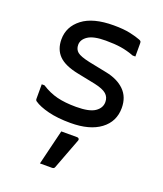

<svg xmlns="http://www.w3.org/2000/svg" viewBox="-146 -637 842 991"><g transform="rotate(20 275.0 -141.0)"><path d="M267 -79Q339 -79 370 -100Q401 -121 401 -154Q401 -181 382 -197.5Q363 -214 317 -224L218 -244Q143 -259 110 -292.5Q77 -326 77 -381Q77 -451 135.5 -496Q194 -541 307 -541Q362 -541 398 -533Q434 -525 454 -517Q462 -514 464 -510.5Q466 -507 466 -499V-428H451Q414 -442 379 -447.5Q344 -453 295 -453Q228 -453 198 -433Q168 -413 168 -384Q168 -359 185 -345Q202 -331 253 -320L352 -300Q417 -287 454 -250.5Q491 -214 491 -154Q491 -79 432 -35Q373 9 268 9Q197 9 145.5 -4Q94 -17 67 -36Q61 -40 61 -48V-128H76Q118 -101 162 -90Q206 -79 267 -79ZM239 66H326Q332 66 335.5 70Q339 74 337 80Q321 123 305.5 163Q290 203 273 249Q272 253 268.5 256Q265 259 258 259H192Q204 209 216 160Q228 111 239 66Z"/></g></svg>

Font: Recursive Sn Lnr St
Style: Regular
Weight: 400
Version: Version 1.079;hotconv 1.0.112;makeotfexe 2.5.65598; ttfautoh